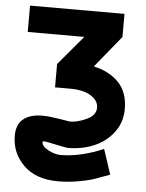

<svg xmlns="http://www.w3.org/2000/svg" viewBox="-56 -594 680 893"><g transform="rotate(5 284.5 -147.5)"><path d="M368.2 -293Q443.4 -275.9 486.1 -230.5Q528.8 -185.1 528.8 -107.9Q528.8 -46.4 493.9 0.5Q459 47.4 402.8 71.3Q346.7 95.2 279.8 95.2Q273.4 95.2 224.1 84.7Q174.8 74.2 168.9 74.2Q161.1 74.2 161.1 78.1Q161.1 98.1 191.9 114.5Q222.7 130.9 249 130.9Q331.1 130.9 424.8 95.2L449.2 85L487.8 202.1L465.8 210Q454.6 213.9 438.5 220Q422.4 226.1 417.5 227.8Q412.6 229.5 400.9 232.9Q389.2 236.3 377.2 238.8Q365.2 241.2 345.2 245.1Q296.9 253.9 249 253.9Q144 253.9 86.9 196.8Q29.8 139.6 29.8 60.1Q29.8 7.3 61.3 -18.3Q92.8 -43.9 150.9 -43.9Q178.7 -43.9 228 -36.1Q240.2 -34.2 253.4 -32Q266.6 -29.8 272.2 -28.8Q277.8 -27.8 279.8 -27.8Q315.4 -27.8 357.9 -47.9Q399.9 -67.9 399.9 -103Q399.9 -128.4 379.6 -146.7Q359.4 -165 330.8 -172.6Q302.2 -180.2 270 -180.2H196.8V-289.1L312 -425.8H47.9V-548.8H488.8V-440.9Z"/></g></svg>

Font: Miedinger*
Style: Bold
Weight: 700
Version: Version 001.000